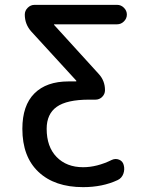

<svg xmlns="http://www.w3.org/2000/svg" viewBox="-20 -540 614 790"><path d="M322 230Q205 230 138.5 167.5Q72 105 72 -10Q72 -106 121.5 -155.5Q171 -205 262 -205H293Q294 -205 294 -206V-208L109 -410Q82 -440 82 -480Q82 -496 94 -508Q106 -520 122 -520H462Q478 -520 490 -508Q502 -496 502 -480Q502 -464 490 -452Q478 -440 462 -440H203Q202 -440 202 -439L203 -437L386 -236Q412 -208 412 -169Q412 -153 400.5 -141.5Q389 -130 373 -130H347Q255 -130 213.5 -100.5Q172 -71 172 -10Q172 64 213 106Q254 148 322 148Q379 148 440 118Q455 111 470 117Q485 123 489 139Q494 157 487.5 175Q481 193 464 201Q402 230 322 230Z"/></svg>

Font: Rounded Mplus 1c Medium
Style: Regular
Weight: 500
Version: Version 1.059.20150529